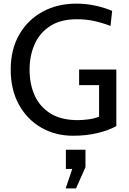

<svg xmlns="http://www.w3.org/2000/svg" viewBox="-20 -734 712 1058"><path d="M382 14Q285 14 207.2 -30.8Q129.5 -75.5 84.2 -157.5Q39 -239.5 39 -351Q39 -461.5 85.8 -543Q132.5 -624.5 214.2 -669.2Q296 -714 401 -714Q457.5 -714 508.8 -702.2Q560 -690.5 598 -674L589 -591Q548 -607 502 -617.5Q456 -628 404 -628Q314.5 -628 256.8 -590.8Q199 -553.5 171 -490.5Q143 -427.5 143 -350Q143 -270 171.5 -207.2Q200 -144.5 259 -108.2Q318 -72 409 -72Q431.5 -72 465 -76Q498.5 -80 526 -91V-265H416V-351H621V-39Q580 -16.5 519 -1.2Q458 14 382 14ZM399 304H342L378 197H343V91H451V187Z"/></svg>

Font: Cabin Resolve
Style: Regular-Resolve
Weight: 400
Designer: Pablo Impallari
Foundry: Pablo Impallari. http://www.impallari.com Igino Marini. http://www.ikern.com
Version: Version 3.001